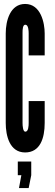

<svg xmlns="http://www.w3.org/2000/svg" viewBox="-20 -763 278 971"><path d="M125 -252V-141C125 -127 124 -97 108 -97C96 -97 94 -127 94 -141V-598C94 -614 95 -638 108 -638C124 -638 125 -607 125 -594V-483H206V-594C206 -646 187 -743 107 -743C32 -743 9 -659 9 -594V-141C9 -76 29 8 107 8C183 8 206 -64 206 -141V-252ZM138 54H70V123H88L76 188H125L138 123Z"/></svg>

Font: League Gothic Condensed
Style: Regular
Weight: 400
Width: 3
Designer: Tyler Finck
Foundry: The League of Moveable Type
Version: Version 1.001;PS 001.001;hotconv 1.0.56;makeotf.lib2.0.21325